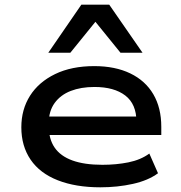

<svg xmlns="http://www.w3.org/2000/svg" viewBox="-20 -790 771 819"><path d="M408 9Q303 9 226.5 -21Q150 -51 110.5 -109Q71 -167 71 -247Q71 -323 108 -381.5Q145 -440 215 -474Q285 -508 382 -508Q471 -508 535.5 -477Q600 -446 634 -388Q668 -330 668 -249V-214H163V-293H586L562 -271Q562 -346 514.5 -382.5Q467 -419 383 -419Q325 -419 281.5 -402Q238 -385 213 -350.5Q188 -316 188 -265V-252Q188 -197 213 -160.5Q238 -124 289 -105.5Q340 -87 417 -87Q476 -87 528 -97.5Q580 -108 617 -135L654 -51Q612 -20 546.5 -5.5Q481 9 408 9ZM186 -565 327 -770H446L588 -565H494L387 -697L280 -565Z"/></svg>

Font: Nunito Sans 7pt Expanded SemiBold
Style: Regular
Weight: 600
Width: 7
Designer: Vernon Adams
Foundry: Vernon Adams
Version: Version 3.101;gftools[0.9.27]